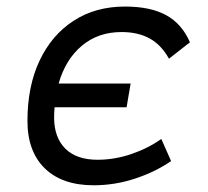

<svg xmlns="http://www.w3.org/2000/svg" viewBox="-20 -547 626 577"><path d="M261.2 9.8Q167 9.8 114.7 -41Q62.5 -91.8 62.5 -183.6Q62.5 -287.6 98.9 -364.7Q135.3 -441.9 201.2 -484.6Q267.1 -527.3 355.5 -527.3Q432.6 -527.3 479.7 -501.2Q526.9 -475.1 550.8 -419.9L487.8 -370.6Q464.4 -412.6 429.4 -431.6Q394.5 -450.7 345.2 -450.7Q274.9 -450.7 225.8 -409.4Q176.8 -368.2 156.2 -295.9H372.6L360.4 -224.6H144Q142.6 -209 142.6 -192.4Q143.1 -133.3 176.5 -100.1Q210 -66.9 273.4 -66.9Q324.2 -66.9 374.5 -84Q424.8 -101.1 464.8 -129.4L494.1 -63Q446.8 -30.3 386 -10.3Q325.2 9.8 261.2 9.8Z"/></svg>

Font: Cascadia Mono PL SemiLight
Style: Italic
Weight: 350
Italic angle: -10°
Monospace: yes
Designer: Aaron Bell
Foundry: Saja Typeworks
Version: Version 2404.023; ttfautohint (v1.8.4)